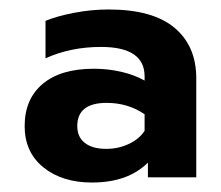

<svg xmlns="http://www.w3.org/2000/svg" viewBox="-20 -734 466 405"><path d="M32 -468Q32 -525 70 -557Q108 -589 178 -589Q208 -589 236 -582.5Q264 -576 285 -564V-573Q285 -635 193 -635Q129 -635 76 -611V-690Q100 -700 136.5 -707Q173 -714 209 -714Q302 -714 348 -675.5Q394 -637 394 -569V-360H292V-391Q250 -349 174 -349Q111 -349 71.5 -381Q32 -413 32 -468ZM285 -458V-493Q250 -517 205 -517Q143 -517 143 -468Q143 -445 159 -432.5Q175 -420 204 -420Q230 -420 252 -430.5Q274 -441 285 -458Z"/></svg>

Font: Prompt SemiBold
Style: Regular
Weight: 600
Designer: Katatrad Team
Foundry: CadsonDemak
Version: Version 1.001